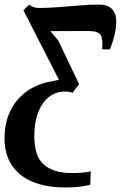

<svg xmlns="http://www.w3.org/2000/svg" viewBox="-55 -580 532 845"><path d="M230 245Q149.5 245 89.8 220.5Q30 196 -2.5 147.8Q-35 99.5 -35 29Q-35 -38.5 -10.2 -90.5Q14.5 -142.5 60.8 -176.5Q107 -210.5 171.5 -222Q183.5 -224.5 191 -226Q198.5 -227.5 204.5 -228.5L48 -535L73.5 -559.5Q81.5 -552 93 -548.5Q104.5 -545 120.5 -545Q159.5 -545 205.2 -548.8Q251 -552.5 296.8 -556.2Q342.5 -560 380 -560Q427.5 -560 445.5 -530.5Q463.5 -501 452.5 -443.5Q448 -418 441.5 -398.2Q435 -378.5 428.5 -363H394.5Q399 -405.5 388.5 -424.5Q378 -443.5 335 -443.5Q308.5 -443.5 280.2 -443.5Q252 -443.5 223.5 -443.2Q195 -443 167 -443L202 -400.5L293 -210L264.5 -171.5Q257 -174.5 249.5 -175.8Q242 -177 231.5 -177Q189.5 -177 159 -152.2Q128.5 -127.5 112.2 -83.5Q96 -39.5 96 19Q96 108 138 144.5Q180 181 256.5 181.5Q281 182 302.8 180.2Q324.5 178.5 344.5 174.5L342 233.5Q317 239.5 290.5 242.2Q264 245 230 245Z"/></svg>

Font: Merriweather 36pt
Style: Bold Italic
Weight: 700
Italic angle: -7.8°
Version: Version 2.101